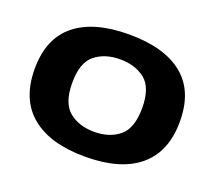

<svg xmlns="http://www.w3.org/2000/svg" viewBox="-105 -741 1005 889"><g transform="rotate(20 398.0 -296.0)"><path d="M391 5Q217.5 5 125.2 -71.8Q33 -148.5 33 -298Q33 -447.5 125.2 -522.2Q217.5 -597 391 -597Q564.5 -597 656.5 -522.2Q748.5 -447.5 748.5 -298Q748.5 -148.5 656.5 -71.8Q564.5 5 391 5ZM391 -117.5Q466 -117.5 514.5 -157.2Q563 -197 563 -296.5Q563 -396.5 514.5 -435.5Q466 -474.5 391 -474.5Q316 -474.5 267.2 -435.5Q218.5 -396.5 218.5 -296.5Q218.5 -197 267.2 -157.2Q316 -117.5 391 -117.5Z"/></g></svg>

Font: Anybody ExtraExpanded Regular
Style: Bold
Weight: 700
Width: 8
Designer: Tyler Finck
Foundry: Etcetera Type Company
Version: Version 1.010; ttfautohint (v1.8.3) -l 8 -r 50 -G 200 -x 14 